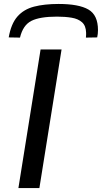

<svg xmlns="http://www.w3.org/2000/svg" viewBox="-20 -950 515 970"><path d="M73 0 185 -700H291L179 0ZM276 -930Q378 -930 426.5 -902Q475 -874 475 -798Q475 -779 471 -761L414 -760Q415 -767 415 -773.5Q415 -780 415 -785Q414 -820 394.5 -837.5Q375 -855 342 -860.5Q309 -866 268 -866Q181 -866 138.5 -844.5Q96 -823 81 -760L24 -761Q36 -830 68 -866.5Q100 -903 152 -916.5Q204 -930 276 -930Z"/></svg>

Font: Georama ExtraExtended
Style: Italic
Weight: 400
Width: 8
Italic angle: -9°
Designer: Jean-Baptiste Levee
Foundry: Production Type
Version: Version 1.000